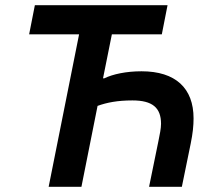

<svg xmlns="http://www.w3.org/2000/svg" viewBox="-20 -718 828 738"><path d="M167 0H293L355 -311C391 -324 432 -332 489 -332C566 -332 599 -304 599 -242C599 -224 594 -201 589 -176L553 0H679L713 -166C721 -205 724 -235 724 -263C724 -379 655 -444 524 -444C465 -444 414 -433 381 -417H376L410 -586H602L624 -698H114L92 -586H284Z"/></svg>

Font: Braiins Sans SemiBold
Style: Italic
Weight: 600
Italic angle: -11.31°
Designer: Mike Abbink, Paul van der Laan, Pieter van Rosmalen, Jiri Chlebus, Lubos Buracinsky
Foundry: Bold Monday, Sudetype
Version: Version 1.000;hotconv 1.0.109;makeotfexe 2.5.65596